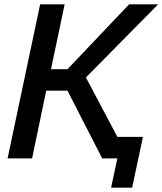

<svg xmlns="http://www.w3.org/2000/svg" viewBox="-20 -730 749 885"><path d="M15 0 165 -710H278L215 -411H291L575 -710H709L376 -373L521 -99H639L589 135H492L521 0H451L291 -312H193L128 0Z"/></svg>

Font: Raleway SemiBold
Style: Italic
Weight: 600
Italic angle: -12°
Designer: Matt McInerney, Pablo Impallari, Rodrigo Fuenzalida
Foundry: Matt McInerney, Pablo Impallari, Rodrigo Fuenzalida
Version: Version 4.026